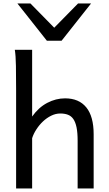

<svg xmlns="http://www.w3.org/2000/svg" viewBox="-20 -1062 614 1082"><path d="M417.5 0V-268.6Q417.5 -314.5 411.4 -344.2Q405.3 -374 393.1 -391.4Q380.9 -408.7 362.5 -415.5Q344.2 -422.4 319.8 -422.4Q293.5 -422.4 268.3 -409.9Q243.2 -397.5 222.2 -377.7Q201.2 -357.9 185.1 -333Q168.9 -308.1 161.1 -283.2V0H70.8V-551.8Q70.8 -630.9 69.8 -690.2Q68.8 -749.5 63.5 -781.2H161.1V-405.3Q197.3 -456.5 246.1 -482.2Q294.9 -507.8 346.7 -507.8Q424.8 -507.8 466.3 -456.8Q507.8 -405.8 507.8 -305.2V0ZM151.4 -1042.5 285.6 -905.8 419.9 -1042.5H493.2L327.1 -832.5H244.1L78.1 -1042.5Z"/></svg>

Font: Andika
Style: Regular
Weight: 400
Designer: Victor Gaultney, Annie Olsen, Julie Remington, Don Collingsworth, Eric Hays
Foundry: SIL International
Version: Version 1.001